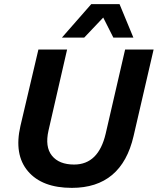

<svg xmlns="http://www.w3.org/2000/svg" viewBox="-20 -900 764 930"><path d="M559 -880 626 -718H529L480 -815L388 -718H280L422 -880ZM328 10Q184 10 115.5 -70.5Q47 -151 79 -290L166 -660H305L215 -268Q197 -189 231.5 -146Q266 -103 339 -103Q457 -103 492 -253L586 -660H724L627 -241Q569 10 328 10Z"/></svg>

Font: Elaine Sans SemiBold
Style: Italic
Weight: 600
Italic angle: -13°
Designer: Wei Huang
Foundry: Wei Huang
Version: Version 2.001;December 24, 2019;FontCreator 12.0.0.2547 64-b